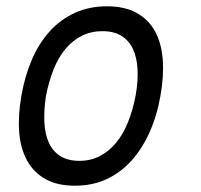

<svg xmlns="http://www.w3.org/2000/svg" viewBox="-20 -580 640 610"><path d="M218 10Q162 10 124.5 -11Q87 -32 66 -70Q45 -108 41 -160.5Q37 -213 48 -276Q59 -339 81.5 -391Q104 -443 138 -480.5Q172 -518 217.5 -539Q263 -560 320 -560Q376 -560 414 -539Q452 -518 472.5 -480.5Q493 -443 497 -391Q501 -339 490 -277Q479 -213 455.5 -160.5Q432 -108 398 -70Q364 -32 319 -11Q274 10 218 10ZM232 -69Q268 -69 297 -84Q326 -99 348.5 -126Q371 -153 386.5 -191.5Q402 -230 411 -277Q419 -322 417 -359.5Q415 -397 402.5 -424Q390 -451 366 -466Q342 -481 305 -481Q269 -481 239.5 -466Q210 -451 187.5 -424Q165 -397 150 -359Q135 -321 126 -275Q119 -229 121 -191Q123 -153 135.5 -126Q148 -99 172 -84Q196 -69 232 -69Z"/></svg>

Font: Maple Mono NL Light
Style: Italic
Weight: 300
Italic angle: -10°
Monospace: yes
Designer: subframe7536
Version: Version 7.000